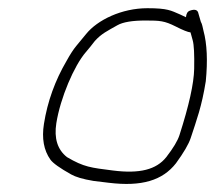

<svg xmlns="http://www.w3.org/2000/svg" viewBox="-20 -473 526 468"><path d="M444.4 -394C444.8 -392 446.5 -385.6 449.7 -374.8C452.8 -364 454 -340.8 453.3 -305.1C452.6 -269.5 440.6 -215.6 417.4 -143.5C413 -129.8 402.3 -112 385.3 -90C361.2 -59.8 320.9 -48.9 254.5 -57.5C201.6 -64.3 184.9 -65.5 143.3 -90C120.1 -108.2 111.5 -135.8 117.3 -172.7C127.1 -234.3 160.6 -312.9 189.3 -346C196.2 -354 203.5 -363 211.1 -373C227.6 -391.2 240.9 -397.1 266.2 -411.5C279.8 -419.2 302.6 -423 334.6 -423C370.1 -423 380.8 -422.2 408.2 -408.5C425.8 -399.5 437.8 -394.7 444.4 -394ZM433.3 -431C429.6 -433 424.6 -435.3 418.4 -438C396.8 -447.2 389 -453 339.3 -453C276.5 -453 217.4 -424.3 189.8 -390L166.3 -361.5C158.8 -352.5 150.9 -340.3 142.5 -325C114.2 -276.8 95.7 -225.4 87.1 -171C81.5 -135.8 86.7 -106.8 102.8 -84C108.9 -75.4 125.8 -63.3 153.5 -47.8C164.4 -41.7 181.3 -36.4 207.9 -32L245 -27.5C325.9 -17.6 376.3 -33.4 408.9 -75C427.9 -101.1 439.9 -121.6 444.8 -136.5C459.3 -180.6 471.8 -213.5 481.6 -275C486.5 -325 484.7 -366 476 -398C473.8 -406.2 473.2 -413.8 469.5 -420L463.7 -440C462.1 -449 455.1 -451.4 442.8 -447C437.1 -445 434 -439.7 433.3 -431Z"/></svg>

Font: MewTooHand
Style: WideIta
Weight: 400
Designer: Mew Too, Robert Jablonski
Version: Version 0.77